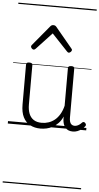

<svg xmlns="http://www.w3.org/2000/svg" viewBox="-85 -1043 816 1576"><g transform="rotate(5 323.0 -255.0)"><path d="M270 18Q222 18 185 -1.5Q148 -21 127.5 -61.5Q107 -102 107 -166V-496Q107 -505 113 -509.5Q119 -514 132 -514Q146 -514 152.5 -509.5Q159 -505 159 -496V-171Q159 -127 171.5 -95.5Q184 -64 210 -47Q236 -30 277 -30Q306 -30 333 -39Q360 -48 383 -66.5Q406 -85 424 -115Q442 -145 452 -186V-496Q452 -506 458.5 -510.5Q465 -515 479 -515Q492 -515 498 -510.5Q504 -506 504 -496V-93Q504 -73 508.5 -58.5Q513 -44 523 -36.5Q533 -29 547 -29Q557 -29 567 -32.5Q577 -36 587 -43Q597 -50 607 -61Q613 -67 620 -66.5Q627 -66 633 -59Q638 -54 639.5 -47Q641 -40 636 -34Q625 -19 609 -7Q593 5 575 12Q557 19 537 19Q517 19 502 13Q487 7 476 -5Q465 -17 459 -35Q453 -53 452 -76V-97Q437 -63 415.5 -41Q394 -19 370 -6Q346 7 320.5 12.5Q295 18 270 18ZM158 -623Q150 -623 142.5 -631Q135 -639 135 -647Q135 -649 136 -652Q137 -655 140 -659L278 -825Q283 -831 288.5 -834Q294 -837 303 -837Q312 -837 317.5 -834Q323 -831 328 -825L466 -659Q470 -655 471 -652Q472 -649 472 -647Q472 -639 464 -631Q456 -623 448 -623Q443 -623 439.5 -625.5Q436 -628 432 -632L303 -769L175 -632Q171 -628 167 -625.5Q163 -623 158 -623ZM0 476H646V486H0ZM0 -20H646V0H0ZM0 -505H646V-500H0ZM0 -996H646V-986H0Z"/></g></svg>

Font: Playwrite PL Guides
Style: Regular
Weight: 400
Designer: Veronika Burian, José Scaglione
Foundry: TypeTogether
Version: Version 1.003